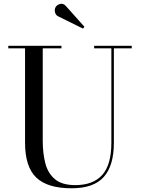

<svg xmlns="http://www.w3.org/2000/svg" viewBox="-20 -996 756 1031"><path d="M292 -908.5Q279.5 -914.5 275.5 -929.8Q271.5 -945 278.5 -957.5Q285.5 -970 302.8 -974.8Q320 -979.5 334.5 -963L433.5 -852L425.5 -842.5ZM24.5 -750H310V-736.5H209.5V-240Q209.5 -174 223.2 -120Q237 -66 274.8 -34Q312.5 -2 384.5 -2Q480 -2 529 -56.5Q578 -111 578 -230V-736.5H485.5V-750H687.5V-736.5H591.5V-230Q591.5 -106.5 537.2 -45.8Q483 15 364.5 15Q234.5 15 174.5 -42.8Q114.5 -100.5 114.5 -230V-736.5H24.5Z"/></svg>

Font: Bodoni* 16
Style: Regular
Weight: 400
Version: Version 2.2